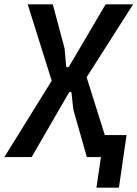

<svg xmlns="http://www.w3.org/2000/svg" viewBox="-35 -720 630 880"><path d="M407 140 438 -70 427 -101H545L510 140ZM-15 0 202 -350 92 -700H207L261 -498L268 -419Q269 -412 274 -411.5Q279 -411 283 -418L449 -700H575L362 -366L477 0H363L301 -218L293 -292Q293 -299 288 -299Q283 -299 279 -292L110 0Z"/></svg>

Font: Finlandica Medium
Style: Italic
Weight: 500
Italic angle: -8°
Designer: Niklas Ekholm, Juho Hiilivirta, Jaakko Suomalainen
Foundry: Helsinki Type Studio
Version: Version 1.063